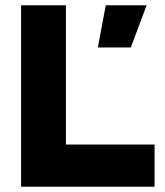

<svg xmlns="http://www.w3.org/2000/svg" viewBox="-20 -708 626 728"><path d="M60 -688H230V0H60ZM93 0V-160H566V0ZM536 -688 476 -528H351L381 -688Z"/></svg>

Font: Roundo Variable
Style: Regular
Weight: 200
Designer: Shiva Nallaperumal
Foundry: Indian Type Foundry
Version: Version 2.000